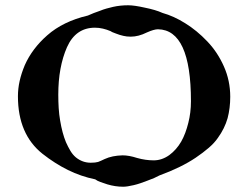

<svg xmlns="http://www.w3.org/2000/svg" viewBox="-20 -686 940 728"><path d="M853 -319Q853 -298 850.5 -277.5Q848 -257 843 -238Q832 -199 806 -163Q793 -144 771.5 -125.5Q750 -107 722 -88Q667 -51 585 -21Q576 -16 564.5 -11Q553 -6 539 -1Q526 4 513 8.5Q500 13 487 16Q462 22 447 22Q417 22 387 13Q372 8 360.5 4Q349 0 341 -6Q287 -17 237.5 -41.5Q188 -66 141 -103Q48 -177 48 -321Q48 -350 54.5 -379Q61 -408 74 -439Q102 -502 159 -552Q219 -605 313 -627Q324 -632 335.5 -636.5Q347 -641 359 -645Q371 -650 383.5 -653.5Q396 -657 409 -660Q436 -666 466 -666Q489 -666 529 -657Q549 -653 566 -648Q583 -643 596 -637Q639 -625 682 -598Q726 -571 766 -529Q786 -508 801.5 -484.5Q817 -461 829 -434Q853 -380 853 -319ZM704 -302Q704 -573 579 -575Q564 -575 537 -563Q505 -547 476 -547Q460 -547 448 -550Q434 -553 419 -559Q402 -565 399 -568Q385 -574 370 -577.5Q355 -581 340 -581Q267 -581 234 -507Q201 -432 201 -327Q201 -301 202.5 -276.5Q204 -252 208 -229Q216 -181 230 -147Q238 -129 247 -114Q256 -99 268 -89Q293 -69 324 -69Q342 -69 352 -72Q357 -74 363 -76.5Q369 -79 377 -83Q405 -96 445 -97Q469 -97 500 -87Q532 -78 563 -78Q594 -78 622 -98Q649 -118 667 -149Q676 -165 682.5 -182.5Q689 -200 694 -220Q704 -259 704 -302Z"/></svg>

Font: Shafarik
Style: Regular
Weight: 400
Version: Version 1.001; ttfautohint (v1.8.4.7-5d5b)